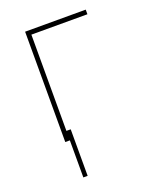

<svg xmlns="http://www.w3.org/2000/svg" viewBox="-137 -626 728 892"><g transform="rotate(-20 227.5 -180.5)"><path d="M396.3 -545.5V-522.7H119.3V0H96.6V-545.5ZM140.6 -46.9V183.2H119.3V-46.9Z"/></g></svg>

Font: Inter Thin BETA
Style: Regular
Weight: 100
Designer: Rasmus Andersson
Foundry: rsms
Version: Version 3.011;git-f93a4a705